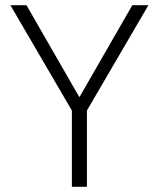

<svg xmlns="http://www.w3.org/2000/svg" viewBox="-20 -720 612 740"><path d="M257 -294 20 -700H82L285 -347H287L490 -700H552L315 -294V0H257Z"/></svg>

Font: Chakra Petch Light
Style: Regular
Weight: 300
Designer: Katatrad Aksorn Co.,Ltd.
Foundry: Cadson Demak Co.,Ltd.
Version: Version 1.000; ttfautohint (v1.6)